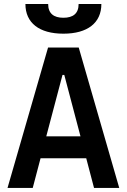

<svg xmlns="http://www.w3.org/2000/svg" viewBox="-20 -928 626 948"><path d="M17.1 0H141.6L180.2 -146.5H405.8L444.3 0H568.8L368.7 -693.4H217.3ZM293 -761.7C412.1 -761.7 480.5 -814.9 480.5 -908.2H368.2C368.2 -861.3 340.8 -840.3 293 -840.3C245.6 -840.3 217.8 -861.3 217.8 -908.2H105.5C105.5 -814.9 173.8 -761.7 293 -761.7ZM208.5 -254.9 288.6 -558.1H297.4L377.4 -254.9Z"/></svg>

Font: Cascadia Code PL SemiBold
Style: Regular
Weight: 600
Monospace: yes
Designer: Aaron Bell
Foundry: Saja Typeworks
Version: Version 2404.023